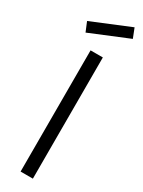

<svg xmlns="http://www.w3.org/2000/svg" viewBox="-266 -1002 767 1029"><g transform="rotate(30 118.0 -487.5)"><path d="M12.5 -819 -11.5 -877 226 -975 249 -916.5ZM159.5 -750V0H83.5V-750Z"/></g></svg>

Font: Russisch Sans
Style: Regular
Weight: 400
Designer: Michael Sharanda (font) & Cristiano Sobral (main changes)
Foundry: Michael Sharanda
Version: Version 2.00;October 25, 2020;FontCreator 13.0.0.2681 64-bit